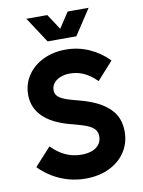

<svg xmlns="http://www.w3.org/2000/svg" viewBox="-100 -998 803 1080"><g transform="rotate(-10 301.0 -458.5)"><path d="M37.6 -98.1 130.9 -200.2Q169.4 -160.6 211.4 -141.8Q253.4 -123 301.3 -123Q336.9 -123 363 -133.3Q389.2 -143.6 402.8 -162.6Q416.5 -181.6 416.5 -207Q416.5 -228.5 406 -243.7Q395.5 -258.8 370.6 -270.8Q345.7 -282.7 301.3 -294.4L268.1 -303.2Q166.5 -330.1 114.7 -381.3Q63 -432.6 63 -506.3Q63 -567.4 95.7 -616.5Q128.4 -665.5 185.8 -693.1Q243.2 -720.7 314.9 -720.7Q383.8 -720.7 446.5 -693.4Q509.3 -666 558.6 -615.7L466.8 -513.7Q432.1 -549.3 394.5 -566.7Q356.9 -584 314.9 -584Q284.7 -584 260.3 -574.2Q235.8 -564.5 222.2 -547.1Q208.5 -529.8 208.5 -507.3Q208.5 -489.7 218 -477.3Q227.5 -464.8 248.3 -454.6Q269 -444.3 304.2 -435.1L337.4 -426.3Q415 -406.2 464.6 -376.2Q514.2 -346.2 538.1 -305.2Q562 -264.2 562 -210Q562 -145 529.1 -94.2Q496.1 -43.5 437 -14.9Q377.9 13.7 301.3 13.7Q226.6 13.7 158.9 -14.9Q91.3 -43.5 37.6 -98.1ZM223.1 -783.7H342.8L247.1 -929.7H127.4ZM267.6 -783.7H387.2L482.9 -929.7H363.3Z"/></g></svg>

Font: Wanted Sans Std Variable
Style: Regular
Weight: 400
Designer: Original Design by Kil Hyung-jin and Kang Hanbin, Wanted Lab, Inc;
Foundry: Wanted Lab, Inc.
Version: Version 1.003;Glyphs 3.2 (3227)